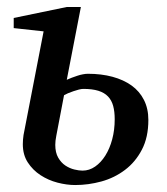

<svg xmlns="http://www.w3.org/2000/svg" viewBox="-20 -514 474 546"><path d="M306.2 -174.8Q306.2 -196.8 301.8 -212.9Q297.4 -229 287.1 -239.7Q276.9 -250.5 259.5 -255.9Q242.2 -261.2 216.8 -261.2Q211.9 -261.2 204.3 -259.3Q196.8 -257.3 188.7 -254.6Q180.7 -252 173.3 -248.8Q166 -245.6 162.1 -243.2L140.1 -127.9Q137.2 -113.3 137.2 -102.1Q137.2 -80.1 145.5 -65.7Q153.8 -51.3 166 -43.2Q178.2 -35.2 191.4 -32Q204.6 -28.8 214.8 -28.8Q233.9 -28.8 250.5 -40.3Q267.1 -51.8 279.5 -71.5Q292 -91.3 299.1 -117.9Q306.2 -144.5 306.2 -174.8ZM401.9 -172.9Q401.9 -123.5 383.5 -88.4Q365.2 -53.2 335.4 -30.8Q305.7 -8.3 268.6 2Q231.4 12.2 193.8 12.2Q169.9 12.2 143.6 5.4Q117.2 -1.5 95.2 -15.9Q73.2 -30.3 59.1 -52Q44.9 -73.7 44.9 -104Q44.9 -109.9 45.4 -116.5Q45.9 -123 46.9 -129.9L104 -424.8L19 -434.1V-462.9L169.9 -494.1H210L169.9 -287.1Q176.3 -290 184.1 -293Q191.9 -295.9 200 -298.6Q208 -301.3 215.8 -302.7Q223.6 -304.2 230 -304.2Q268.1 -304.2 299.8 -295.7Q331.5 -287.1 354.2 -270.8Q377 -254.4 389.4 -229.7Q401.9 -205.1 401.9 -172.9Z"/></svg>

Font: Charis SIL CyrE
Style: Italic
Weight: 400
Italic angle: -11°
Foundry: SIL International
Version: Version 5.000